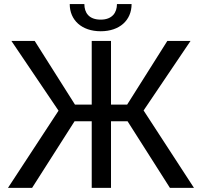

<svg xmlns="http://www.w3.org/2000/svg" viewBox="-20 -909 973 929"><path d="M802.2 0H918.5L674.8 -374.5L901.9 -710.9H789.6L595.2 -402.8H517.1V-710.9H423.8V-402.8H342.8L147.9 -710.9H35.2L263.2 -373.5L18.6 0H135.3L340.8 -322.3H423.8V0H517.1V-322.3H597.2ZM545.9 -889.2C545.9 -848.6 523.4 -814 467.3 -814C409.2 -814 388.2 -848.6 388.2 -889.2H317.4C317.4 -811.5 375.5 -757.8 467.3 -757.8C558.6 -757.8 616.7 -811 616.7 -889.2Z"/></svg>

Font: Bert Sans
Style: Regular
Weight: 400
Designer: Christian Robertson (Google), Cristiano Sobral
Foundry: Google, Cristiano Sobral
Version: Version 3.101